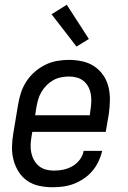

<svg xmlns="http://www.w3.org/2000/svg" viewBox="-20 -780 540 808"><path d="M201 8Q172 8 144.5 2Q117 -4 95 -19Q73 -34 58.5 -57Q44 -80 37 -106.5Q30 -133 30.5 -161.5Q31 -190 36 -219L56 -339Q60 -364 68 -389Q76 -414 90.5 -436.5Q105 -459 125.5 -477Q146 -495 170 -507Q194 -519 219.5 -523.5Q245 -528 269 -528Q298 -528 326 -522Q354 -516 376.5 -501Q399 -486 414.5 -463.5Q430 -441 436.5 -414Q443 -387 442.5 -358.5Q442 -330 438 -301L425 -225H116L113 -208Q110 -190 109 -172.5Q108 -155 111.5 -138Q115 -121 123 -106.5Q131 -92 143.5 -81.5Q156 -71 172.5 -66.5Q189 -62 207 -62Q227 -62 246.5 -66Q266 -70 284.5 -80.5Q303 -91 316 -108.5Q329 -126 332 -145H410Q405 -123 395 -101.5Q385 -80 369.5 -61.5Q354 -43 333.5 -29Q313 -15 291 -6.5Q269 2 246 5Q223 8 201 8ZM358 -295 360 -312Q363 -330 364 -347.5Q365 -365 362.5 -381.5Q360 -398 352.5 -413Q345 -428 332.5 -438.5Q320 -449 304 -453.5Q288 -458 270 -458Q254 -458 236.5 -454.5Q219 -451 204 -442.5Q189 -434 176 -421Q163 -408 154 -392.5Q145 -377 140.5 -360.5Q136 -344 133 -328L128 -295ZM302 -584 197 -720 261 -760 354 -616Z"/></svg>

Font: Iosevka Term Curly Oblique
Style: Regular
Weight: 400
Italic angle: -9°
Designer: Belleve Invis
Foundry: Belleve Invis
Version: Version 32.3.0